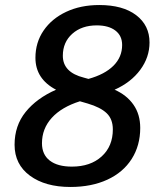

<svg xmlns="http://www.w3.org/2000/svg" viewBox="-20 -732 632 764"><path d="M38 -156Q38 -232 82 -286.5Q126 -341 203 -375Q121 -418 121 -502Q121 -563 153.5 -610.5Q186 -658 243.5 -685Q301 -712 375 -712Q469 -712 522 -671.5Q575 -631 575 -563Q575 -504 538 -454Q501 -404 436 -375Q484 -354 511 -315.5Q538 -277 538 -223Q538 -153 504 -99.5Q470 -46 407 -17Q344 12 260 12Q160 12 99 -33Q38 -78 38 -156ZM466 -553Q466 -590 439 -610.5Q412 -631 365 -631Q305 -631 267.5 -597.5Q230 -564 230 -510Q230 -444 314 -423L332 -418Q397 -436 431.5 -470.5Q466 -505 466 -553ZM429 -217Q429 -258 404.5 -281.5Q380 -305 329 -320L298 -329Q225 -306 186 -263Q147 -220 147 -162Q147 -117 178 -93Q209 -69 266 -69Q340 -69 384.5 -109.5Q429 -150 429 -217Z"/></svg>

Font: KoHo SemiBold
Style: Italic
Weight: 600
Italic angle: -10°
Version: Version 1.000; ttfautohint (v1.6)